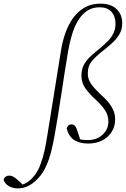

<svg xmlns="http://www.w3.org/2000/svg" viewBox="-181 -776 691 1054"><path d="M-84 258Q-103 258 -120 251.5Q-137 245 -147.5 234Q-158 223 -161 211Q-159 200 -150.5 194Q-142 188 -131 188Q-120 188 -111 192.5Q-102 197 -93 204Q-84 211 -75 220L-54 240V243H-67V240Q-43 234 -24.5 220Q-6 206 10 185Q30 158 43 122Q56 86 64.5 46Q73 6 79 -34Q98 -148 116 -263Q134 -378 153 -494Q161 -546 177.5 -593.5Q194 -641 220.5 -677.5Q247 -714 284 -735Q321 -756 370 -756Q428 -756 459 -726Q490 -696 490 -649Q490 -615 475 -589Q460 -563 436 -541Q412 -519 384 -497Q349 -470 325 -442.5Q301 -415 301 -373Q301 -340 320 -314Q339 -288 368 -261Q392 -240 410.5 -218.5Q429 -197 440 -173.5Q451 -150 451 -120Q451 -81 431.5 -51Q412 -21 379 -4.5Q346 12 303 12Q255 12 225.5 -8Q196 -28 185 -70Q187 -79 193.5 -86Q200 -93 210 -93Q222 -93 229 -86.5Q236 -80 240 -68L262 -2L233 -23Q250 -13 265 -10Q280 -7 299 -7Q351 -7 382.5 -37Q414 -67 414 -108Q414 -145 393.5 -174Q373 -203 341 -232Q310 -260 288 -290.5Q266 -321 266 -360Q266 -396 280.5 -422Q295 -448 319 -469.5Q343 -491 369 -512Q394 -533 412.5 -552Q431 -571 442 -594Q453 -617 453 -646Q453 -687 430.5 -711.5Q408 -736 366 -736Q326 -736 297 -716.5Q268 -697 247.5 -663Q227 -629 214 -585.5Q201 -542 193 -495Q174 -382 156.5 -264.5Q139 -147 119 -34Q111 12 100 55.5Q89 99 72 136.5Q55 174 29 202Q13 220 -5 232.5Q-23 245 -42 251.5Q-61 258 -84 258Z"/></svg>

Font: Source Serif 4 48pt Light
Style: Italic
Weight: 300
Italic angle: -12°
Designer: Frank Grießhammer
Foundry: Adobe Systems Incorporated
Version: Version 4.004;hotconv 1.0.116;makeotfexe 2.5.65601